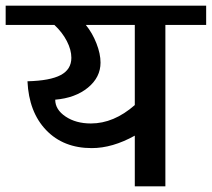

<svg xmlns="http://www.w3.org/2000/svg" viewBox="-42 -658 748 678"><path d="M686 -570H542V0H434V-179Q355 -135 282 -135Q182 -135 121 -198.5Q60 -262 55 -371Q135 -373 172.5 -393Q210 -413 210 -454Q210 -482 194 -513Q178 -544 150 -570H-22V-638H686ZM434 -287V-570H261Q284 -542 298.5 -505Q313 -468 313 -437Q313 -385 268.5 -348.5Q224 -312 153 -306Q153 -271 189.5 -246.5Q226 -222 279 -222Q360 -222 434 -287Z"/></svg>

Font: Amiko SemiBold
Style: Regular
Weight: 600
Designer: Pablo Impallari, Rodrigo Fuenzalida, Andres Torresi
Foundry: Impallari Type
Version: Version 1.001; ttfautohint (v1.3)